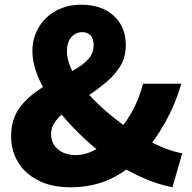

<svg xmlns="http://www.w3.org/2000/svg" viewBox="-20 -778 813 812"><path d="M140 -16Q84 -45 55.5 -93.5Q27 -142 27 -200Q27 -262 52 -305Q75 -344 113 -375Q151 -406 202 -433L286 -478Q330 -502 353 -527.5Q376 -553 376 -587Q376 -614 363.5 -628Q351 -642 328 -642Q300 -642 281.5 -620.5Q263 -599 263 -562Q263 -506 309 -438.5Q355 -371 428 -308Q501 -245 579 -199Q683 -140 751 -130L709 14Q597 -8 471 -86Q378 -148 297 -231Q216 -314 166.5 -401.5Q117 -489 117 -562Q117 -616 143 -661Q169 -706 216 -732Q263 -758 324 -758Q410 -758 461 -711.5Q512 -665 512 -587Q512 -537 489 -499Q468 -464 434 -434.5Q400 -405 354 -374Q318 -351 278 -323Q239 -296 217.5 -269Q196 -242 196 -211Q196 -171 225 -146.5Q254 -122 301 -122Q373 -122 454 -196Q550 -288 585 -424H747Q696 -250 576 -117Q520 -55 445.5 -20.5Q371 14 279 14Q196 14 140 -16Z"/></svg>

Font: Merged Yaku Han JP Black
Style: Regular
Weight: 900
Designer: Ryoko NISHIZUKA 西塚涼子 (kana, bopomofo & ideographs); Paul D. Hunt (Latin, Greek & Cyrillic); Sandoll Communications 산돌커뮤니
Foundry: Adobe
Version: Version 2.004